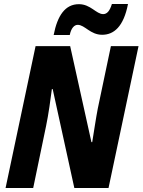

<svg xmlns="http://www.w3.org/2000/svg" viewBox="-20 -946 717 966"><path d="M250 -770H331C338 -805 354 -821 371 -821C407 -821 434 -771 494 -771C553 -771 602 -812 624 -926H543C532 -890 518 -875 499 -875C464 -875 436 -925 377 -925C308 -925 269 -868 250 -770ZM8 0H147L212 -313C223 -364 236 -456 241 -498H245L354 0H526L677 -714H538L472 -400C463 -354 451 -273 444 -231H440L333 -714H159Z"/></svg>

Font: Noto Sans Display SemiCondensed Extra
Style: Italic
Weight: 800
Width: 4
Italic angle: -12°
Designer: Monotype Design Team
Foundry: Monotype Imaging Inc.
Version: Version 1.900